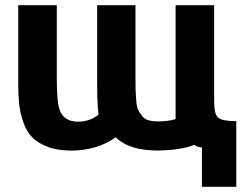

<svg xmlns="http://www.w3.org/2000/svg" viewBox="-20 -559 947 737"><path d="M726 -3Q680 15 610 18Q583 20 560 18Q470 13 424 -32Q352 19 254 19Q201 19 163 4.5Q125 -10 103.5 -32Q82 -54 69.5 -90Q57 -126 53.5 -160Q50 -194 50 -240V-539H198V-264Q198 -165 209 -137Q225 -92 280 -92Q325 -92 358 -119Q353 -165 353 -237V-539H500V-263Q500 -226 500.5 -212.5Q501 -199 503 -173Q505 -147 510 -137.5Q515 -128 524.5 -115Q534 -102 549.5 -97.5Q565 -93 587 -93Q627 -93 654 -102V-539H802V-169Q802 -119 818.5 -106.5Q835 -94 887 -94V158H755V7Q738 6 726 -3Z"/></svg>

Font: Repo
Style: Bold
Weight: 700
Designer: Stefan Peev
Foundry: Context Ltd
Version: Version 001.000